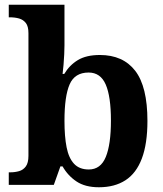

<svg xmlns="http://www.w3.org/2000/svg" viewBox="-20 -780 689 810"><path d="M397.4 10Q339.3 10 302.7 -14.5Q266.1 -39 244 -78H234.8L207 0H17V-53H23.7Q43 -53 60.5 -58Q78 -63 89 -78Q100 -92.9 100 -122.8V-640.1Q100 -669 89 -683Q78 -697 60.5 -702Q43 -707 21 -707H17V-760H252V-589Q252 -574.4 251 -551.7Q250 -529 248 -506Q246 -483 244 -468H251Q273 -505 308.5 -526.5Q344.1 -548 401.3 -548Q499 -548 550.5 -481.3Q602 -414.5 602 -270Q602 -173.5 578.4 -111.2Q554.9 -49 509.2 -19.5Q463.6 10 397.4 10ZM354.5 -65Q404.7 -65 426.3 -117.9Q448 -170.8 448 -271Q448 -373 426 -423.5Q404 -474 353.8 -474Q295.4 -474 273.7 -424Q252 -374 252 -270.3Q252 -204 261 -158.5Q270 -113 292.5 -89Q315 -65 354.5 -65Z"/></svg>

Font: Noto Serif Tamil
Style: Italic
Weight: 400
Italic angle: -12°
Designer: Indian Type Foundry, Tom Grace, and the Monotype Design Team
Foundry: Monotype Imaging Inc.
Version: Version 2.003